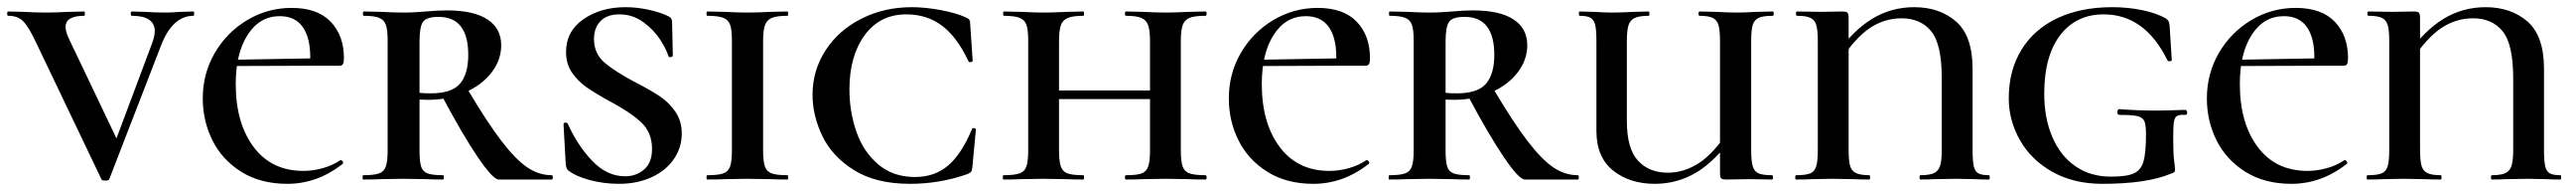

<svg xmlns="http://www.w3.org/2000/svg" viewBox="-24 -500 7190 532"><path d="M516 -456Q457 -456 425 -372L281 -1Q280 3 270 3Q260 3 259 -1L75 -385Q55 -427 40 -441.5Q25 -456 -1 -456Q-4 -456 -4 -462Q-4 -468 -1 -468L41 -467Q75 -465 104 -465Q130 -465 168 -467L211 -468Q213 -468 213 -462Q213 -456 211 -456Q159 -456 159 -425Q159 -414 167 -395L308 -100L263 -13L400 -378Q408 -399 408 -413Q408 -456 344 -456Q341 -456 341 -462Q341 -468 344 -468L379 -467Q411 -465 439 -465Q455 -465 479 -467L516 -468Q518 -468 518 -462Q518 -456 516 -456Z M542 -226Q542 -295 575.5 -352.5Q609 -410 666 -444Q723 -478 790 -478Q862 -478 899 -439.5Q936 -401 936 -338Q936 -327 933.5 -322Q931 -317 924 -317H841Q842 -325 842 -340Q842 -396 820.5 -425.5Q799 -455 757 -455Q701 -455 667.5 -403.5Q634 -352 634 -266Q634 -157 684 -90.5Q734 -24 823 -24Q849 -24 876.5 -31.5Q904 -39 926 -54H927Q930 -54 932.5 -50.5Q935 -47 933 -44Q862 12 778 12Q703 12 649.5 -21.5Q596 -55 569 -109Q542 -163 542 -226ZM593 -333 879 -338V-317L594 -316Z M1213 0Q1184 0 1167 -1L1101 -2L1039 -1Q1021 0 990 0Q988 0 988 -6Q988 -12 990 -12Q1020 -12 1034 -17Q1048 -22 1053 -36.5Q1058 -51 1058 -81V-387Q1058 -417 1053 -431Q1048 -445 1034 -450.5Q1020 -456 991 -456Q989 -456 989 -462Q989 -468 991 -468L1040 -467Q1078 -465 1101 -465Q1120 -465 1136 -466Q1152 -467 1164 -468Q1197 -471 1224 -471Q1298 -471 1336.5 -446Q1375 -421 1375 -374Q1375 -333 1348 -298Q1321 -263 1274 -242.5Q1227 -222 1171 -222Q1139 -222 1116 -226L1115 -247Q1140 -240 1178 -240Q1237 -240 1260 -267Q1283 -294 1283 -347Q1283 -453 1200 -453Q1167 -453 1157 -439.5Q1147 -426 1147 -385V-81Q1147 -50 1151.5 -36Q1156 -22 1169.5 -17Q1183 -12 1213 -12Q1215 -12 1215 -6Q1215 0 1213 0ZM1516 0H1368Q1352 0 1309.5 -62.5Q1267 -125 1210 -232L1280 -253Q1336 -159 1375.5 -107.5Q1415 -56 1447.5 -34Q1480 -12 1516 -12Q1519 -12 1519 -6Q1519 0 1516 0Z M1749 -271Q1792 -249 1817.5 -232Q1843 -215 1861 -189Q1879 -163 1879 -128Q1879 -89 1857 -57Q1835 -25 1795 -6.5Q1755 12 1704 12Q1661 12 1622 1.5Q1583 -9 1564 -24Q1556 -28 1555 -45L1549 -153V-154Q1549 -158 1554 -158.5Q1559 -159 1561 -155Q1588 -95 1629 -52Q1670 -9 1721 -9Q1752 -9 1774 -28Q1796 -47 1796 -85Q1796 -131 1765.5 -159.5Q1735 -188 1676 -219Q1636 -241 1612.5 -257.5Q1589 -274 1572.5 -298Q1556 -322 1556 -355Q1556 -413 1604.5 -446.5Q1653 -480 1722 -480Q1752 -480 1783.5 -473.5Q1815 -467 1837 -457Q1846 -453 1849 -449Q1852 -445 1852 -438L1854 -346Q1854 -342 1849 -341Q1844 -340 1842 -343Q1836 -363 1818.5 -390Q1801 -417 1771.5 -438.5Q1742 -460 1705 -460Q1670 -460 1652 -441Q1634 -422 1634 -392Q1634 -351 1663 -326Q1692 -301 1749 -271Z M2174 -12Q2176 -12 2176 -6Q2176 0 2174 0Q2144 0 2127 -1L2061 -2L1999 -1Q1981 0 1950 0Q1948 0 1948 -6Q1948 -12 1950 -12Q1981 -12 1995 -17Q2009 -22 2014 -36.5Q2019 -51 2019 -81V-387Q2019 -417 2014 -431Q2009 -445 1994.5 -450.5Q1980 -456 1950 -456Q1948 -456 1948 -462Q1948 -468 1950 -468L1999 -467Q2037 -465 2061 -465Q2088 -465 2128 -467L2174 -468Q2176 -468 2176 -462Q2176 -456 2174 -456Q2144 -456 2130 -450Q2116 -444 2111 -429.5Q2106 -415 2106 -385V-81Q2106 -51 2111 -36.5Q2116 -22 2130 -17Q2144 -12 2174 -12Z M2673 -451Q2680 -448 2682 -444.5Q2684 -441 2684 -434L2691 -331Q2691 -328 2685.5 -327Q2680 -326 2679 -330Q2648 -396 2606 -428Q2564 -460 2506 -460Q2432 -460 2389.5 -402Q2347 -344 2347 -251Q2347 -189 2366.5 -133Q2386 -77 2427.5 -42Q2469 -7 2530 -7Q2585 -7 2622.5 -39Q2660 -71 2689 -140Q2690 -144 2695 -143Q2700 -142 2700 -139L2690 -33Q2689 -25 2687 -22Q2685 -19 2676 -15Q2599 12 2516 12Q2421 12 2360 -26Q2299 -64 2271.5 -121Q2244 -178 2244 -236Q2244 -304 2280.5 -360Q2317 -416 2380.5 -448Q2444 -480 2521 -480Q2558 -480 2601.5 -472Q2645 -464 2673 -451Z M3119 -456Q3116 -456 3116 -462Q3116 -468 3119 -468L3165 -467Q3205 -465 3230 -465Q3254 -465 3294 -467L3341 -468Q3344 -468 3344 -462Q3344 -456 3341 -456Q3311 -456 3297 -450.5Q3283 -445 3277.5 -431Q3272 -417 3272 -387V-81Q3272 -51 3277 -36.5Q3282 -22 3296.5 -17Q3311 -12 3341 -12Q3344 -12 3344 -6Q3344 0 3341 0Q3311 0 3294 -1L3230 -2L3166 -1Q3149 0 3119 0Q3116 0 3116 -6Q3116 -12 3119 -12Q3149 -12 3162.5 -17Q3176 -22 3181 -36.5Q3186 -51 3186 -81V-385Q3186 -415 3181 -429.5Q3176 -444 3162 -450Q3148 -456 3119 -456ZM2886 -248H3225V-224H2886ZM2778 -456Q2776 -456 2776 -462Q2776 -468 2778 -468L2826 -467Q2866 -465 2888 -465Q2914 -465 2954 -467L3000 -468Q3002 -468 3002 -462Q3002 -456 3000 -456Q2971 -456 2956.5 -450Q2942 -444 2937 -429.5Q2932 -415 2932 -385V-81Q2932 -51 2937 -36.5Q2942 -22 2956 -17Q2970 -12 3000 -12Q3002 -12 3002 -6Q3002 0 3000 0Q2970 0 2953 -1L2888 -2L2826 -1Q2808 0 2777 0Q2775 0 2775 -6Q2775 -12 2777 -12Q2807 -12 2821.5 -17Q2836 -22 2841 -36.5Q2846 -51 2846 -81V-387Q2846 -417 2841 -431Q2836 -445 2821.5 -450.5Q2807 -456 2778 -456Z M3406 -226Q3406 -295 3439.5 -352.5Q3473 -410 3530 -444Q3587 -478 3654 -478Q3726 -478 3763 -439.5Q3800 -401 3800 -338Q3800 -327 3797.5 -322Q3795 -317 3788 -317H3705Q3706 -325 3706 -340Q3706 -396 3684.5 -425.5Q3663 -455 3621 -455Q3565 -455 3531.5 -403.5Q3498 -352 3498 -266Q3498 -157 3548 -90.5Q3598 -24 3687 -24Q3713 -24 3740.5 -31.5Q3768 -39 3790 -54H3791Q3794 -54 3796.5 -50.5Q3799 -47 3797 -44Q3726 12 3642 12Q3567 12 3513.5 -21.5Q3460 -55 3433 -109Q3406 -163 3406 -226ZM3457 -333 3743 -338V-317L3458 -316Z M4077 0Q4048 0 4031 -1L3965 -2L3903 -1Q3885 0 3854 0Q3852 0 3852 -6Q3852 -12 3854 -12Q3884 -12 3898 -17Q3912 -22 3917 -36.5Q3922 -51 3922 -81V-387Q3922 -417 3917 -431Q3912 -445 3898 -450.5Q3884 -456 3855 -456Q3853 -456 3853 -462Q3853 -468 3855 -468L3904 -467Q3942 -465 3965 -465Q3984 -465 4000 -466Q4016 -467 4028 -468Q4061 -471 4088 -471Q4162 -471 4200.5 -446Q4239 -421 4239 -374Q4239 -333 4212 -298Q4185 -263 4138 -242.5Q4091 -222 4035 -222Q4003 -222 3980 -226L3979 -247Q4004 -240 4042 -240Q4101 -240 4124 -267Q4147 -294 4147 -347Q4147 -453 4064 -453Q4031 -453 4021 -439.5Q4011 -426 4011 -385V-81Q4011 -50 4015.5 -36Q4020 -22 4033.5 -17Q4047 -12 4077 -12Q4079 -12 4079 -6Q4079 0 4077 0ZM4380 0H4232Q4216 0 4173.5 -62.5Q4131 -125 4074 -232L4144 -253Q4200 -159 4239.5 -107.5Q4279 -56 4311.5 -34Q4344 -12 4380 -12Q4383 -12 4383 -6Q4383 0 4380 0Z M4720 -456Q4717 -456 4717 -462Q4717 -468 4720 -468L4765 -467Q4803 -465 4824 -465Q4845 -465 4879 -467L4924 -468Q4927 -468 4927 -462Q4927 -456 4924 -456Q4898 -456 4885.5 -450.5Q4873 -445 4868.5 -431Q4864 -417 4864 -387V-81Q4864 -51 4868.5 -36.5Q4873 -22 4885 -17Q4897 -12 4922 -12Q4925 -12 4925 -6Q4925 0 4922 0L4857 -1L4796 0Q4784 0 4780.5 -3Q4777 -6 4777 -19V-385Q4777 -415 4773 -429.5Q4769 -444 4757 -450Q4745 -456 4720 -456ZM4595 12Q4525 12 4478.5 -25Q4432 -62 4432 -136V-387Q4432 -417 4428.5 -431Q4425 -445 4415.5 -450.5Q4406 -456 4385 -456Q4383 -456 4383 -462Q4383 -468 4385 -468L4424 -467Q4458 -465 4476 -465Q4499 -465 4537 -467L4578 -468Q4580 -468 4580 -462Q4580 -456 4578 -456Q4552 -456 4539 -450Q4526 -444 4521.5 -429.5Q4517 -415 4517 -385V-163Q4517 -86 4548 -52.5Q4579 -19 4631 -19Q4677 -19 4718.5 -46Q4760 -73 4800 -135L4814 -122Q4765 -52 4711.5 -20Q4658 12 4595 12Z M5194 -12Q5196 -12 5196 -6Q5196 0 5194 0Q5166 0 5149 -1L5090 -2L5034 -1Q5018 0 4989 0Q4987 0 4987 -6Q4987 -12 4989 -12Q5016 -12 5028.5 -17Q5041 -22 5045.5 -36.5Q5050 -51 5050 -81V-387Q5050 -417 5045.5 -431Q5041 -445 5029 -450.5Q5017 -456 4992 -456Q4989 -456 4989 -462Q4989 -468 4992 -468L5057 -467L5118 -468Q5130 -468 5133 -464.5Q5136 -461 5136 -449V-83Q5136 -53 5140 -38.5Q5144 -24 5156.5 -18Q5169 -12 5194 -12ZM5319 -480Q5390 -480 5436 -440Q5482 -400 5482 -308V-81Q5482 -51 5485.5 -36.5Q5489 -22 5498.5 -17Q5508 -12 5528 -12Q5530 -12 5530 -6Q5530 0 5528 0Q5503 0 5489 -1L5437 -2L5376 -1Q5361 0 5336 0Q5334 0 5334 -6Q5334 -12 5336 -12Q5362 -12 5374.5 -18Q5387 -24 5391.5 -38.5Q5396 -53 5396 -83V-282Q5396 -377 5366.5 -413Q5337 -449 5284 -449Q5236 -449 5195.5 -422Q5155 -395 5114 -333L5099 -346Q5148 -415 5201.5 -447.5Q5255 -480 5319 -480Z M5583 -226Q5583 -304 5618.5 -361.5Q5654 -419 5719 -449.5Q5784 -480 5872 -480Q5915 -480 5954.5 -472Q5994 -464 6021 -449Q6027 -445 6029 -441Q6031 -437 6032 -427L6038 -333Q6038 -330 6032.5 -329.5Q6027 -329 6026 -332Q5963 -460 5848 -460Q5771 -460 5726.5 -402Q5682 -344 5682 -239Q5682 -171 5704.5 -118.5Q5727 -66 5769 -37Q5811 -8 5868 -8Q5912 -8 5932 -17Q5952 -26 5959 -50Q5966 -74 5966 -126Q5966 -152 5961.5 -162.5Q5957 -173 5942.5 -176.5Q5928 -180 5892 -180Q5886 -180 5886 -188Q5886 -191 5887.5 -193.5Q5889 -196 5891 -196Q5943 -192 5996 -192Q6020 -192 6076 -194Q6078 -194 6079.5 -191.5Q6081 -189 6081 -187Q6081 -180 6076 -180Q6059 -181 6052.5 -177Q6046 -173 6044 -160.5Q6042 -148 6042 -116Q6042 -71 6044.5 -53Q6047 -35 6047 -28Q6047 -22 6045 -20.5Q6043 -19 6035 -16Q5968 12 5844 12Q5764 12 5704.5 -21.5Q5645 -55 5614 -110Q5583 -165 5583 -226Z M6136 -226Q6136 -295 6169.5 -352.5Q6203 -410 6260 -444Q6317 -478 6384 -478Q6456 -478 6493 -439.5Q6530 -401 6530 -338Q6530 -327 6527.5 -322Q6525 -317 6518 -317H6435Q6436 -325 6436 -340Q6436 -396 6414.5 -425.5Q6393 -455 6351 -455Q6295 -455 6261.5 -403.5Q6228 -352 6228 -266Q6228 -157 6278 -90.5Q6328 -24 6417 -24Q6443 -24 6470.5 -31.5Q6498 -39 6520 -54H6521Q6524 -54 6526.5 -50.5Q6529 -47 6527 -44Q6456 12 6372 12Q6297 12 6243.5 -21.5Q6190 -55 6163 -109Q6136 -163 6136 -226ZM6187 -333 6473 -338V-317L6188 -316Z M6789 -12Q6791 -12 6791 -6Q6791 0 6789 0Q6761 0 6744 -1L6685 -2L6629 -1Q6613 0 6584 0Q6582 0 6582 -6Q6582 -12 6584 -12Q6611 -12 6623.5 -17Q6636 -22 6640.5 -36.5Q6645 -51 6645 -81V-387Q6645 -417 6640.5 -431Q6636 -445 6624 -450.5Q6612 -456 6587 -456Q6584 -456 6584 -462Q6584 -468 6587 -468L6652 -467L6713 -468Q6725 -468 6728 -464.5Q6731 -461 6731 -449V-83Q6731 -53 6735 -38.5Q6739 -24 6751.5 -18Q6764 -12 6789 -12ZM6914 -480Q6985 -480 7031 -440Q7077 -400 7077 -308V-81Q7077 -51 7080.5 -36.5Q7084 -22 7093.5 -17Q7103 -12 7123 -12Q7125 -12 7125 -6Q7125 0 7123 0Q7098 0 7084 -1L7032 -2L6971 -1Q6956 0 6931 0Q6929 0 6929 -6Q6929 -12 6931 -12Q6957 -12 6969.5 -18Q6982 -24 6986.5 -38.5Q6991 -53 6991 -83V-282Q6991 -377 6961.5 -413Q6932 -449 6879 -449Q6831 -449 6790.5 -422Q6750 -395 6709 -333L6694 -346Q6743 -415 6796.5 -447.5Q6850 -480 6914 -480Z"/></svg>

Font: Cormorant Unicase SemiBold
Style: Regular
Weight: 600
Designer: Christian Thalmann (Catharsis Fonts)
Foundry: Catharsis Fonts
Version: Version 4.000